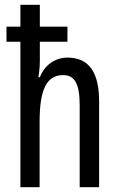

<svg xmlns="http://www.w3.org/2000/svg" viewBox="-20 -780 496 800"><path d="M146 -760H65V-669H7V-606H65V0H145V-272C145 -411 176 -467 243 -467C292 -467 312 -430 312 -341V0H393V-357C393 -477 352 -540 261 -540C211 -540 166 -510 146 -458H140C144 -482 146 -506 146 -529V-606H261V-669H146Z"/></svg>

Font: Noto Sans Ethiopic ExtCond
Style: Regular
Weight: 400
Width: 2
Designer: Monotype Design Team
Foundry: Monotype Imaging Inc.
Version: Version 2.102